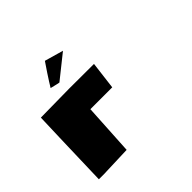

<svg xmlns="http://www.w3.org/2000/svg" viewBox="-219 -1315 1620 1620"><g transform="rotate(-45 591.0 -505.5)"><path d="M663.6 -972.2Q454.1 -803.7 452.6 -803.7Q445.8 -803.7 367.2 -823.2Q392.6 -865.7 437 -933.1Q481.4 -1000.5 495.6 -1020Q554.7 -1004.4 663.6 -972.2ZM770 -708.5 739.3 -460H478.5L452.1 -1L173.8 8.8H110.8L125 -471.7L132.8 -705.1L473.1 -709.5Z"/></g></svg>

Font: Seymour One
Style: Book
Weight: 400
Designer: vernon adams
Foundry: vernon adams
Version: Version 1.000; ttfautohint (v0.93) -l 8 -r 50 -G 200 -x 0 -w